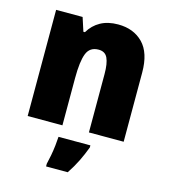

<svg xmlns="http://www.w3.org/2000/svg" viewBox="-115 -705 849 966"><g transform="rotate(15 309.0 -222.0)"><path d="M381 -614Q462 -614 511 -564Q560 -514 560 -411V-51H379V-355Q379 -410 366 -438Q353 -466 319 -466Q273 -466 257 -425Q241 -384 241 -297V-51H60V-604H198L221 -533H229Q252 -572 290 -593Q328 -614 381 -614ZM403 21Q388 61 370.5 96.5Q353 132 328 170H215V156Q220 136 225 109.5Q230 83 233 56Q236 29 237 10H403Z"/></g></svg>

Font: Noto Sans Tamil UI SemiCondensed Black
Style: Regular
Weight: 900
Width: 4
Designer: Jelle Bosma - Monotype Design Team
Foundry: Monotype Imaging Inc.
Version: Version 2.004; ttfautohint (v1.8.4.7-5d5b)